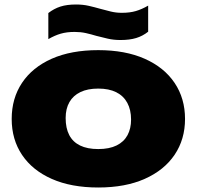

<svg xmlns="http://www.w3.org/2000/svg" viewBox="-20 -826 875 854"><path d="M417 8Q297 8 210.8 -30Q124.5 -68 78.2 -136.8Q32 -205.5 32 -297Q32 -388.5 78 -457.5Q124 -526.5 210.2 -564.8Q296.5 -603 417 -603Q537.5 -603 624 -564.5Q710.5 -526 756.8 -457Q803 -388 803 -297Q803 -206.5 756.8 -137.8Q710.5 -69 624 -30.5Q537.5 8 417 8ZM417 -163Q466 -163 498.5 -179Q531 -195 547 -224.5Q563 -254 563 -294Q563 -337.5 546.2 -368.5Q529.5 -399.5 497 -415.8Q464.5 -432 417 -432Q370 -432 337.8 -416.5Q305.5 -401 288.8 -371.8Q272 -342.5 272 -301Q272 -256 288 -225.2Q304 -194.5 336.2 -178.8Q368.5 -163 417 -163ZM516 -648Q485.5 -648 459.5 -654Q433.5 -660 408.5 -666.5Q385.5 -673.5 362 -678.8Q338.5 -684 312 -684Q277 -684 250.2 -676.2Q223.5 -668.5 195 -652V-768Q220 -787.5 248.8 -796.8Q277.5 -806 318 -806Q349 -806 375 -800Q401 -794 425.5 -787Q449 -780.5 472.5 -774.8Q496 -769 522 -769Q557.5 -769 584 -776.8Q610.5 -784.5 639 -801V-685Q614.5 -665.5 585.5 -656.8Q556.5 -648 516 -648Z"/></svg>

Font: Encode Sans SC Expanded Black
Style: Regular
Weight: 900
Width: 7
Designer: Multiple Designers
Foundry: Impallari Type
Version: Version 3.002